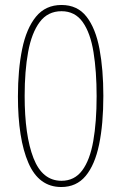

<svg xmlns="http://www.w3.org/2000/svg" viewBox="-20 -744 487 771"><path d="M395 -359Q395 -246 378 -164Q361 -82 324 -37.5Q287 7 226 7Q136 7 94 -90Q52 -187 52 -357Q52 -464 69 -547Q86 -630 124.5 -677Q163 -724 227 -724Q291 -724 327.5 -677Q364 -630 379.5 -547.5Q395 -465 395 -359ZM79 -359Q79 -200 114.5 -109Q150 -18 227 -18Q279 -18 310 -59.5Q341 -101 354.5 -177.5Q368 -254 368 -358Q368 -457 355.5 -534.5Q343 -612 312 -655.5Q281 -699 227 -699Q172 -699 139.5 -655.5Q107 -612 93 -535.5Q79 -459 79 -359Z"/></svg>

Font: Noto Sans Khmer Condensed Thin
Style: Regular
Weight: 100
Width: 3
Designer: Danh Hong and the Monotype Design Team
Foundry: Monotype Imaging Inc.
Version: Version 2.004; ttfautohint (v1.8.4.7-5d5b)